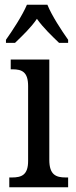

<svg xmlns="http://www.w3.org/2000/svg" viewBox="-20 -786 318 806"><path d="M5 -619V-606H43C74 -636 110 -670 135 -707C161 -670 197 -636 228 -606H266V-619C239 -657 197 -721 179 -766H93C74 -721 32 -657 5 -619ZM19 0H266V-41H256C215 -41 187 -52 187 -115V-536H25V-495H33C72 -495 98 -484 98 -425V-110C98 -51 70 -41 30 -41H19Z"/></svg>

Font: Noto Serif Bengali Condensed
Style: Regular
Weight: 400
Width: 3
Designer: Juan Bruce, Universal Thirst, Indian Type Foundry and the Monotype Design Team.
Foundry: Monotype Imaging Inc.
Version: Version 2.003